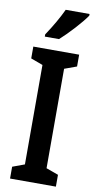

<svg xmlns="http://www.w3.org/2000/svg" viewBox="-102 -980 514 1023"><g transform="rotate(10 155.0 -468.5)"><path d="M296 -928V-937H167C146 -892 118 -843 82 -789V-777H159C204 -817 270 -889 296 -928ZM279 0V-64L213 -88V-626L279 -650V-714H31V-650L96 -626V-88L31 -64V0Z"/></g></svg>

Font: Noto Sans Georgian ExtraCondensed SemiBold
Style: Regular
Weight: 600
Width: 2
Designer: Monotype Design Team, Akaki Razmadze
Foundry: Google LLC
Version: Version 2.005